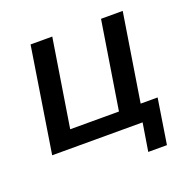

<svg xmlns="http://www.w3.org/2000/svg" viewBox="-113 -599 835 840"><g transform="rotate(-20 304.5 -179.0)"><path d="M438 130 459 0H38L115 -488H216L151 -80H378L443 -488H544L479 -80H558L525 130Z"/></g></svg>

Font: Nunito Sans 12pt SemiBold
Style: Italic
Weight: 600
Italic angle: -9°
Designer: Vernon Adams
Foundry: Vernon Adams
Version: Version 3.101;gftools[0.9.27]